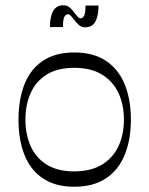

<svg xmlns="http://www.w3.org/2000/svg" viewBox="-20 -698 570 733"><path d="M263.4 14.9Q191.1 14.9 143.6 -17.1Q96 -49.1 73.3 -106.9Q50.6 -164.7 50.6 -241.4Q50.6 -318.1 73.4 -376Q96.1 -433.9 143.7 -465.8Q191.3 -497.7 263.4 -497.7Q336.6 -497.7 384.5 -465.8Q432.4 -433.9 456.1 -376Q479.7 -318.1 479.7 -241.4Q479.7 -164.7 456.1 -106.9Q432.6 -49.1 384.6 -17.1Q336.6 14.9 263.4 14.9ZM263.4 -43.7Q327.1 -43.7 369.3 -69.5Q411.4 -95.3 432.3 -139.9Q453.1 -184.6 453.1 -241.4Q453.1 -298.3 432.3 -342.9Q411.4 -387.6 369.3 -413.4Q327.1 -439.1 263.4 -439.1Q199.7 -439.1 158.4 -413.4Q117.1 -387.6 97.1 -342.9Q77.1 -298.3 77.1 -241.4Q77.1 -184.6 97.1 -139.9Q117.1 -95.3 158.4 -69.5Q199.7 -43.7 263.4 -43.7ZM305.1 -593.7Q290 -593.7 279.9 -603.8Q269.7 -613.9 261.4 -624Q256.1 -632.1 250.3 -637.9Q244.4 -643.7 239 -643.7Q232 -643.7 226.2 -634.6Q220.4 -625.6 220.4 -594.7H170.7Q170.7 -635.3 183.2 -656.6Q195.7 -677.9 221.7 -677.9Q237 -677.9 247.5 -668.2Q258 -658.6 265.4 -647.6Q270.9 -640.3 276.6 -634.1Q282.4 -627.9 287.9 -627.9Q294.9 -627.9 300.6 -636.9Q306.4 -646 306.4 -676.9H356.1Q356.1 -637.3 344.1 -615.5Q332 -593.7 305.1 -593.7Z"/></svg>

Font: Ojuju ExtraLight
Style: Regular
Weight: 200
Designer: Chisaokwu Joboson, Mirko Velimirovic
Foundry: Udi Foundry
Version: Version 1.000